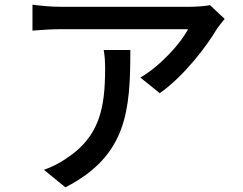

<svg xmlns="http://www.w3.org/2000/svg" viewBox="-20 -757 1040 822"><path d="M942 -676 879 -735C863 -731 818 -728 796 -728H237C197 -728 156 -732 119 -737V-626C162 -629 197 -632 237 -632H785C756 -575 669 -476 581 -425L664 -358C771 -434 866 -561 909 -634C917 -646 933 -665 942 -676ZM538 -543H424C429 -514 430 -490 430 -463C430 -297 407 -171 264 -79C232 -56 197 -40 168 -30L260 45C523 -90 538 -282 538 -543Z"/></svg>

Font: Noto Sans HK Medium
Style: Regular
Weight: 500
Designer: Ryoko NISHIZUKA 西塚涼子 (kana, bopomofo & ideographs); Paul D. Hunt (Latin, Greek & Cyrillic); Sandoll Communications 산돌커뮤니
Foundry: Adobe
Version: Version 2.002;hotconv 1.0.116;makeotfexe 2.5.65601